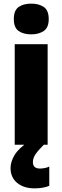

<svg xmlns="http://www.w3.org/2000/svg" viewBox="-20 -796 343 1056"><path d="M152 -776Q194 -776 221 -757.5Q248 -739 248 -691Q248 -644 220.5 -625.5Q193 -607 152 -607Q109 -607 82.5 -625.5Q56 -644 56 -691Q56 -739 82.5 -757.5Q109 -776 152 -776ZM242 -553V0H61V-553ZM161 96Q161 131 200 131Q213 131 227.5 128Q242 125 251 120V226Q237 232 216.5 236Q196 240 170 240Q111 240 74.5 210Q38 180 38 128Q38 94 60 57Q82 20 143 -22L221 0Q188 33 174.5 53.5Q161 74 161 96Z"/></svg>

Font: Noto Sans Lao SemiCondensed Black
Style: Regular
Weight: 900
Width: 4
Designer: Monotype Design Team
Foundry: Monotype Imaging Inc.
Version: Version 2.003; ttfautohint (v1.8.4.7-5d5b)